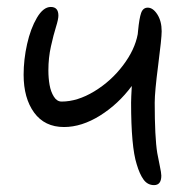

<svg xmlns="http://www.w3.org/2000/svg" viewBox="-20 -542 553 552"><path d="M164.1 -176.8Q108.4 -176.8 78.1 -218.3Q47.9 -259.8 47.9 -327.1Q47.9 -370.6 57.9 -415.3Q67.9 -460 86.2 -491Q104.5 -522 126 -522Q147.9 -522 147.9 -497.1Q147.9 -486.8 140.9 -464.4Q133.8 -441.9 126.5 -408.9Q119.1 -376 119.1 -339.8Q119.1 -316.9 122.6 -297.6Q126 -278.3 134.8 -264.2Q143.6 -250 157.2 -250Q202.6 -250 251 -279.3Q299.3 -308.6 333.5 -353.8Q367.7 -398.9 376 -443.8Q376 -445.3 376.5 -449Q377 -452.6 377 -454.1Q380.4 -489.3 385.7 -504.6Q391.1 -520 404.8 -520Q419.9 -520 432.4 -500.5Q444.8 -481 444.8 -452.1Q444.8 -432.1 434.8 -355Q424.8 -277.8 424.8 -247.1Q424.8 -147.5 432.1 -102.1Q434.6 -87.4 439.2 -66.2Q443.8 -44.9 443.8 -37.1Q443.8 -9.8 422.9 -9.8Q404.3 -9.8 392.8 -25.6Q381.3 -41.5 373 -69.8Q356.9 -120.1 356.9 -247.1Q356.9 -258.8 358.9 -294.9Q320.3 -242.7 267.6 -209.7Q214.8 -176.8 164.1 -176.8Z"/></svg>

Font: Shantell Sans Bouncy
Style: Regular
Weight: 300
Designer: Stephen Nixon, Anya Danilova, Shantell Martin
Foundry: Arrow Type
Version: Version 1.006;[9816181b4]